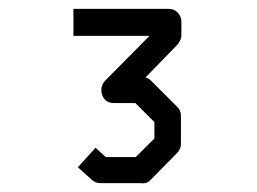

<svg xmlns="http://www.w3.org/2000/svg" viewBox="-20 -679 580 434"><path d="M146 -598V-659H361Q374.5 -659 382.2 -650Q390 -641 390 -631V-629V-628V-598Q390 -590 381 -578L309 -504Q316.5 -501.5 320 -498L381 -437Q389 -429 389 -417.5V-415V-354Q389 -342 380 -333L321 -273Q314 -264.5 302.5 -264.5Q301.5 -264.5 300.5 -264.8Q299.5 -265 299 -265H207Q195 -265 187 -273L156 -301L196 -345L219 -324H287L329 -366V-403L286 -446H240H238Q225.5 -446 218 -453Q209 -462 209 -476Q209 -486.5 217 -496L318 -598Z"/></svg>

Font: 3270 Nerd Font Mono
Style: Regular
Weight: 400
Monospace: yes
Version: Version 3.0.1;Nerd Fonts 3.0.0